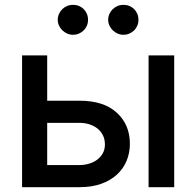

<svg xmlns="http://www.w3.org/2000/svg" viewBox="-20 -775 813 795"><path d="M175.4 -545.5V-358H309.7Q409.8 -358 463.8 -308.2Q517.8 -258.5 517.8 -180Q517.8 -141.7 504.1 -108.8Q490.4 -76 463.8 -51.7Q437.1 -27.3 398.4 -13.7Q359.7 0 309.7 0H71.4V-545.5ZM595.2 0V-545.5H701.3V0ZM175.4 -91.6H309.7Q328.8 -91.6 347.7 -96.9Q366.5 -102.3 381.2 -112.9Q396 -123.6 405.2 -139.6Q414.4 -155.5 414.4 -176.8Q414.4 -198.9 405.7 -215.7Q397 -232.6 382.3 -243.8Q367.5 -255 348.7 -260.7Q329.9 -266.3 309.7 -266.3H175.4ZM427.9 -692.8Q427.9 -705.6 432.9 -717Q437.9 -728.3 446.6 -736.9Q455.3 -745.4 466.6 -750.2Q478 -755 490.8 -755Q504.3 -755 515.6 -750.4Q527 -745.7 535.3 -737.4Q543.7 -729 548.5 -717.7Q553.3 -706.3 553.3 -692.8Q553.3 -679.7 548.5 -668.5Q543.7 -657.3 535.2 -649Q526.6 -640.6 515.3 -635.8Q503.9 -631 490.8 -631Q478.3 -631 467 -636Q455.6 -641 446.9 -649.5Q438.2 -658 433.1 -669.2Q427.9 -680.4 427.9 -692.8ZM282 -755Q295.5 -755 306.8 -750.4Q318.2 -745.7 326.5 -737.4Q334.9 -729 339.7 -717.7Q344.5 -706.3 344.5 -692.8Q344.5 -679.7 339.7 -668.5Q334.9 -657.3 326.3 -649Q317.8 -640.6 306.5 -635.8Q295.1 -631 282 -631Q269.5 -631 258.2 -636Q246.8 -641 238.1 -649.5Q229.4 -658 224.3 -669.2Q219.1 -680.4 219.1 -692.8Q219.1 -705.6 224.1 -717Q229 -728.3 237.7 -736.9Q246.4 -745.4 257.8 -750.2Q269.2 -755 282 -755Z"/></svg>

Font: Inter P Medium
Style: Regular
Weight: 500
Designer: Rasmus Andersson
Foundry: rsms
Version: Version 3.018;git-588b23468